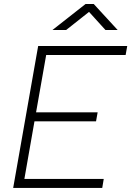

<svg xmlns="http://www.w3.org/2000/svg" viewBox="-20 -918 642 938"><path d="M44.4 0 158.7 -649.4 166.5 -693.4H601.6L593.8 -649.4H205.6L156.2 -369.1H457L449.2 -325.2H148.4L99.1 -43.9H486.8L479.5 0ZM236.3 -771.5 397.9 -898.4H438L554.7 -771.5H495.1L415 -859.9L303.2 -771.5Z"/></svg>

Font: CaskaydiaCove NFP ExtraLight
Style: Italic
Weight: 200
Italic angle: -10°
Designer: Aaron Bell
Foundry: Saja Typeworks
Version: Version 2111.001; VTT 6.35;Nerd Fonts 3.1.1